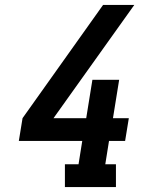

<svg xmlns="http://www.w3.org/2000/svg" viewBox="-20 -755 640 775"><path d="M242 0V-92H297L312 -186H56L71 -278L396 -735H522L196 -278H328L353 -433H461L436 -278H500L485 -186H420L405 -92H448V0Z"/></svg>

Font: Iosevka Slab SmBdExObl
Style: Regular
Weight: 600
Width: 7
Italic angle: -9°
Monospace: yes
Designer: Belleve Invis
Foundry: Belleve Invis
Version: Version 11.1.0; ttfautohint (v1.8.3)